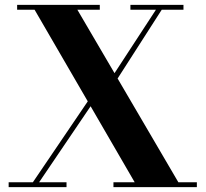

<svg xmlns="http://www.w3.org/2000/svg" viewBox="-20 -770 848 790"><path d="M15.6 -20H115.2L341.1 -353L122.3 -730H50.5V-750H390.6V-730H298.3L451.2 -469L621.6 -730H516.6V-750H734.9V-730H645.5L463.9 -447L713.9 -20H790V0H446.8V-20H534.2L352.8 -332.8L140.9 -20H253.7V0H15.6Z"/></svg>

Font: Bodoni* 11
Style: Bold
Weight: 700
Version: Version 2.000; ttfautohint (v1.8.1)